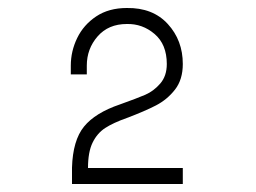

<svg xmlns="http://www.w3.org/2000/svg" viewBox="-20 -806 640 480"><path d="M157 -620V-642Q157 -678 173 -711Q189 -744 220.5 -765Q252 -786 297 -786Q362 -787 399.5 -746Q437 -705 437 -646Q437 -607 417.5 -582Q398 -557 370 -542.5Q342 -528 297 -511Q263 -499 243 -486Q223 -473 211.5 -449.5Q200 -426 200 -386H437V-346H160V-387Q162 -455 190 -489.5Q218 -524 280 -545Q322 -560 343 -569Q364 -578 380.5 -597Q397 -616 397 -646Q397 -695 366.5 -721Q336 -747 297 -746Q251 -746 224 -715Q197 -684 197 -642V-620Z"/></svg>

Font: Fliege Mono Thin
Style: Regular
Weight: 100
Version: Version 0.020;Glyphs 3.3 (3306)